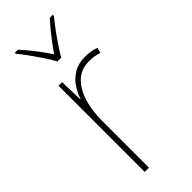

<svg xmlns="http://www.w3.org/2000/svg" viewBox="-249 -864 832 832"><g transform="rotate(-45 167.0 -447.5)"><path d="M252 -602Q290 -602 320 -591L313 -567Q299 -571 284.5 -573.5Q270 -576 252 -576Q204 -576 172.5 -546Q141 -516 125.5 -466Q110 -416 110 -356V-66H84V-594H106L109 -486H111Q120 -515 138 -541.5Q156 -568 184.5 -585Q213 -602 252 -602ZM155 -672Q143 -694 124.5 -722Q106 -750 86.5 -777Q67 -804 51 -823V-829H70Q95 -802 121 -768Q147 -734 167 -704Q210 -767 265 -829H284V-823Q267 -802 247 -775Q227 -748 209 -721Q191 -694 178 -672Z"/></g></svg>

Font: Noto Sans Malayalam UI SemiCondensed Thin
Style: Regular
Weight: 100
Width: 4
Designer: Jelle Bosma - Monotype Design Team
Foundry: Monotype Imaging Inc.
Version: Version 2.104; ttfautohint (v1.8.4.7-5d5b)